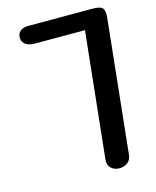

<svg xmlns="http://www.w3.org/2000/svg" viewBox="-143 -1100 971 1196"><g transform="rotate(-15 343.0 -502.0)"><path d="M476.5 0Q444.5 0 423.2 -19.8Q402 -39.5 405.5 -74.5L491 -887H167.5Q131 -887 109.5 -902Q88 -917 86.5 -943.5Q85.5 -972 103.8 -988Q122 -1004 157 -1004H570Q622 -1004 635.8 -987Q649.5 -970 645 -927L554.5 -64Q551 -32.5 528.2 -16.2Q505.5 0 476.5 0Z"/></g></svg>

Font: Edu NSW ACT Cursive
Style: Regular
Weight: 400
Designer: Tina and Corey Anderson, Eben Sorkin, Mirko Velimirovic
Foundry: Sorkin Type Co.
Version: Version 2.000